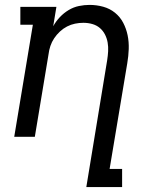

<svg xmlns="http://www.w3.org/2000/svg" viewBox="-20 -558 640 783"><path d="M332 205 417 -312Q420 -331 421 -349Q422 -367 419 -384.5Q416 -402 408 -417.5Q400 -433 387 -444Q374 -455 356.5 -460Q339 -465 320 -465Q303 -465 286 -461.5Q269 -458 253.5 -450Q238 -442 224.5 -429.5Q211 -417 201 -402Q191 -387 185.5 -370.5Q180 -354 178 -337L122 0H38L114 -457H63V-530H210L197 -451Q208 -471 224 -488Q240 -505 260 -517Q280 -529 302 -533.5Q324 -538 345 -538Q374 -538 401 -530.5Q428 -523 449 -506Q470 -489 482.5 -465Q495 -441 500.5 -414Q506 -387 505 -358Q504 -329 499 -300L427 131H478V205Z"/></svg>

Font: Iosevka Curly Slab Extended
Style: Italic
Weight: 400
Width: 7
Italic angle: -9°
Monospace: yes
Designer: Belleve Invis
Foundry: Belleve Invis
Version: Version 11.1.0; ttfautohint (v1.8.3)